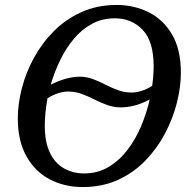

<svg xmlns="http://www.w3.org/2000/svg" viewBox="-20 -745 782 776"><path d="M314 11Q240 11 180.5 -20.5Q121 -52 86.5 -114Q52 -176 52 -266Q52 -324 68 -387Q84 -450 116.5 -510Q149 -570 197 -618.5Q245 -667 309 -696Q373 -725 452 -725Q521 -725 580 -696Q639 -667 675 -606.5Q711 -546 711 -450Q711 -395 695.5 -332Q680 -269 648.5 -208.5Q617 -148 569.5 -98Q522 -48 458 -18.5Q394 11 314 11ZM513 -371Q530 -371 551.5 -377.5Q573 -384 595 -398Q601 -440 601 -477Q601 -578 556.5 -624.5Q512 -671 444 -671Q393 -671 351.5 -648.5Q310 -626 278 -587.5Q246 -549 223 -501.5Q200 -454 185 -403Q220 -420 248.5 -427.5Q277 -435 301 -435Q330 -435 355.5 -425.5Q381 -416 406 -403Q431 -390 457 -380.5Q483 -371 513 -371ZM320 -44Q375 -44 418.5 -70Q462 -96 495 -139Q528 -182 550.5 -235.5Q573 -289 585 -343Q551 -325 522 -318Q493 -311 469 -311Q440 -311 413.5 -320.5Q387 -330 361.5 -343Q336 -356 310 -365.5Q284 -375 254 -375Q237 -375 216 -368.5Q195 -362 172 -348Q161 -287 161 -238Q161 -170 182 -127Q203 -84 239.5 -64Q276 -44 320 -44Z"/></svg>

Font: NotoSerif-Italic
Style: Regular
Weight: 400
Italic angle: -12°
Designer: Monotype Design Team
Foundry: Monotype Imaging Inc.
Version: Version 2.007; ttfautohint (v1.8) -l 8 -r 50 -G 200 -x 14 -D